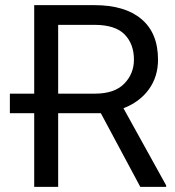

<svg xmlns="http://www.w3.org/2000/svg" viewBox="-20 -731 686 751"><path d="M528.8 0 374.5 -288.1H207.5V0H113.8V-288.1H18.6V-364.7H113.8V-710.9H349.1Q468.8 -710.9 533.4 -656.2Q598.1 -601.6 598.1 -497.6Q598.1 -431.2 562.3 -381.6Q526.4 -332 462.9 -307.6L629.9 -5.9V0ZM207.5 -633.8V-364.7H351.6Q427.7 -364.7 465.8 -403.6Q503.9 -442.4 503.9 -497.6Q503.9 -558.6 467.8 -595.9Q431.6 -633.3 351.1 -633.8Z"/></svg>

Font: Roboto21382017
Style: Regular
Weight: 400
Designer: Christian Robertson
Foundry: Google
Version: Version 2.138; 2017